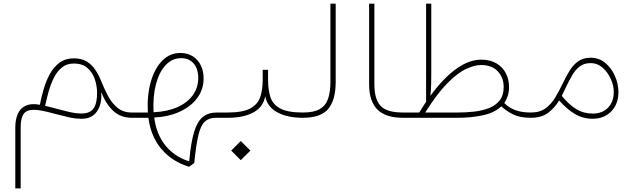

<svg xmlns="http://www.w3.org/2000/svg" viewBox="-20 -654 3543 1066"><path d="M390.1 -301.3Q437 -301.3 465.3 -276.6Q493.7 -252 506.3 -214.4Q519 -176.8 519 -137.7Q519 -78.6 499 -51.3Q479 -23.9 434.1 -23.9Q403.3 -23.9 370.1 -31.2Q336.9 -38.6 292 -50.8Q277.8 -54.7 261.2 -58.8Q244.6 -63 230.5 -66.4Q238.3 -103 249.5 -143.8Q260.7 -184.6 278.3 -220.5Q295.9 -256.3 323 -278.8Q350.1 -301.3 390.1 -301.3ZM390.1 -330.1Q343.3 -330.1 310.8 -306.2Q278.3 -282.2 257.1 -243.7Q235.8 -205.1 222.7 -159.9Q209.5 -114.7 201.2 -72.3Q154.8 -81.1 124.5 -67.9Q94.2 -54.7 79.6 -23.4Q64.9 7.8 64.9 53.7V392.1H94.7V53.7Q94.7 2 111.1 -21.2Q127.4 -44.4 167.5 -44.4Q189.5 -44.4 219.7 -38.1Q250 -31.7 284.7 -22Q329.1 -10.3 364.5 -2.4Q399.9 5.4 434.1 5.4Q490.7 5.4 518.8 -35.9Q546.9 -77.1 542 -142.6Q567.9 -76.7 608.9 -38.3Q649.9 0 712.4 0H712.9V-29.3H712.4Q664.6 -29.3 632.8 -55.2Q601.1 -81.1 580.3 -120.4Q559.6 -159.7 543.9 -198.7Q528.8 -237.3 508.8 -266.8Q488.8 -296.4 460.4 -313.2Q432.1 -330.1 390.1 -330.1Z M981 -359.9Q923.3 -359.9 881.1 -317.4Q838.9 -274.9 817.4 -200.4Q795.9 -126 800.8 -29.3H712.9Q708 -29.3 705.6 -25.4Q703.1 -21.5 703.1 -14.6Q703.1 -7.8 705.6 -3.9Q708 0 712.9 0H804.2Q816.4 101.6 875.2 172.1Q934.1 242.7 1029.8 272L1058.6 251Q1068.4 150.4 1081.5 96.2Q1094.7 42 1117.4 21Q1140.1 0 1177.7 0H1203.6V-29.3H1184.1Q1136.2 -29.3 1105.7 -4.4Q1075.2 20.5 1057.6 78.9Q1040 137.2 1030.8 237.8L1026.9 240.7Q946.3 214.4 897 151.9Q847.7 89.4 836.4 -1.5Q918 -5.9 979.7 -34.7Q1041.5 -63.5 1075.9 -110.8Q1110.4 -158.2 1110.4 -217.8Q1110.4 -281.7 1074.7 -320.8Q1039.1 -359.9 981 -359.9ZM832.5 -30.8Q828.1 -118.7 845.9 -186.5Q863.8 -254.4 899.9 -292.7Q936 -331.1 985.4 -331.1Q1029.8 -331.1 1055.2 -301.5Q1080.6 -272 1080.6 -221.2Q1080.6 -166.5 1050 -124.8Q1019.5 -83 963.9 -58.6Q908.2 -34.2 832.5 -30.8Z M1263.7 182.1 1316.9 235.4 1370.1 182.1 1316.9 128.9ZM1468.3 -266.6H1438.5V-209Q1438.5 -155.8 1424.8 -115.2Q1411.1 -74.7 1369.6 -52Q1328.1 -29.3 1244.6 -29.3H1203.6Q1197.3 -29.3 1195.6 -25.1Q1193.8 -21 1193.8 -14.6Q1193.8 -8.3 1195.6 -4.2Q1197.3 0 1203.6 0H1244.6Q1333.5 0 1387.7 -30.3Q1441.9 -60.5 1452.6 -120.1Q1463.4 -61 1519.3 -30.5Q1575.2 0 1661.1 0H1661.6V-29.3H1661.1Q1577.1 -29.3 1535.9 -51.8Q1494.6 -74.2 1481.4 -114.7Q1468.3 -155.3 1468.3 -209Z M1661.6 -29.3Q1656.2 -29.3 1654.1 -24.7Q1651.9 -20 1651.9 -14.6Q1651.9 -9.3 1654.1 -4.6Q1656.2 0 1661.6 0Q1761.7 0 1802.7 -49.8Q1843.8 -99.6 1843.8 -199.2V-633.8H1814.5V-199.2Q1814.5 -143.6 1801.5 -105.7Q1788.6 -67.9 1755.6 -48.6Q1722.7 -29.3 1661.6 -29.3Z M2029.3 -633.8V-186.5Q2029.3 -92.3 2075.2 -46.1Q2121.1 0 2217.3 0H2217.8V-29.3H2217.3Q2126.5 -29.3 2092.5 -66.7Q2058.6 -104 2058.6 -186.5V-633.8Z M2220.2 0H2521.5Q2595.7 0 2660.2 -13.7Q2724.6 -27.3 2763.2 -63.5Q2792.5 -36.6 2830.1 -18.3Q2867.7 0 2926.8 0H2927.2V-29.3H2926.8Q2875.5 -29.3 2839.6 -43.2Q2803.7 -57.1 2779.8 -82Q2792 -99.6 2799.1 -121.8Q2806.2 -144 2806.2 -170.9Q2806.2 -213.4 2788.3 -247.8Q2770.5 -282.2 2735.8 -302.5Q2701.2 -322.8 2651.4 -322.8Q2584.5 -322.8 2513.4 -272Q2442.4 -221.2 2369.6 -122.1Q2373 -155.8 2373.8 -186.5Q2374.5 -217.3 2374.5 -253.9V-633.8H2345.7V-88.9Q2336.4 -74.2 2326.9 -59.6Q2317.4 -44.9 2307.6 -29.3H2220.2Q2213.9 -29.3 2212.2 -25.1Q2210.4 -21 2210.4 -14.6Q2210.4 -8.3 2212.2 -4.2Q2213.9 0 2220.2 0ZM2340.8 -29.3Q2407.7 -135.7 2464.4 -192.6Q2521 -249.5 2567.9 -271.2Q2614.7 -293 2651.4 -293Q2710 -293 2743.2 -258.5Q2776.4 -224.1 2776.4 -170.4Q2776.4 -124.5 2754.4 -96.7Q2732.4 -68.8 2695.6 -54.2Q2658.7 -39.6 2613.5 -34.4Q2568.4 -29.3 2522 -29.3Z M2927.2 -29.3Q2920.9 -29.3 2919.2 -25.1Q2917.5 -21 2917.5 -14.6Q2917.5 -8.3 2919.2 -4.2Q2920.9 0 2927.2 0Q2987.3 0 3023.9 -28.1Q3060.5 -56.2 3084.5 -96.2Q3125.5 -49.3 3170.7 -22Q3215.8 5.4 3270 5.4Q3334 5.4 3373.8 -35.6Q3413.6 -76.7 3413.6 -142.6Q3413.6 -187.5 3394.5 -231.4Q3375.5 -275.4 3340.8 -304.4Q3306.2 -333.5 3259.8 -333.5Q3216.8 -333.5 3188.7 -312.7Q3160.6 -292 3140.6 -258.5Q3120.6 -225.1 3102.5 -187Q3084 -148.4 3062.3 -112.1Q3040.5 -75.7 3008.8 -52.5Q2977.1 -29.3 2927.2 -29.3ZM3099.1 -121.6 3121.6 -168.9Q3138.7 -204.6 3156.2 -235.1Q3173.8 -265.6 3198.2 -284.7Q3222.7 -303.7 3258.8 -303.7Q3296.4 -303.7 3325.4 -278.3Q3354.5 -252.9 3371.1 -215.8Q3387.7 -178.7 3387.7 -143.1Q3387.7 -89.4 3356 -56.4Q3324.2 -23.4 3270.5 -23.4Q3219.7 -23.4 3178.7 -48.8Q3137.7 -74.2 3099.1 -121.6Z"/></svg>

Font: Estedad-FD-VF Thin
Style: Regular
Weight: 100
Designer: Amin Abedi
Version: Version 5.0